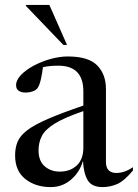

<svg xmlns="http://www.w3.org/2000/svg" viewBox="-20 -752 562 782"><path d="M521.5 -57.5Q484.5 -13.5 456 -1.8Q427.5 10 397.5 10Q354 10 337.2 -18Q320.5 -46 318 -97Q304.5 -50.5 269.2 -20.2Q234 10 186.5 10Q124.5 10 83 -23Q41.5 -56 41.5 -119Q41.5 -150.5 51.8 -175Q62 -199.5 90.8 -221.5Q119.5 -243.5 174.8 -267.5Q230 -291.5 319.5 -322V-380Q319.5 -484.5 217.5 -484.5Q183 -484.5 155 -478.5Q152 -452.5 146.2 -427.8Q140.5 -403 132 -392Q125.5 -384 112.2 -379.5Q99 -375 85 -375Q67 -375 56.2 -382.2Q45.5 -389.5 45.5 -405Q45.5 -426 65.5 -446.8Q85.5 -467.5 117.2 -484.5Q149 -501.5 185.8 -511.8Q222.5 -522 256 -522Q340.5 -522 376 -485.5Q411.5 -449 411.5 -389.5V-93Q411.5 -68.5 423 -58Q434.5 -47.5 453 -47.5Q487.5 -47.5 521.5 -71ZM137 -139.5Q137 -96.5 162 -74.8Q187 -53 223 -53Q266 -53 292.8 -78.2Q319.5 -103.5 319.5 -150.5V-299.5Q242.5 -273 203.2 -248.8Q164 -224.5 150.5 -198.2Q137 -172 137 -139.5ZM253 -569H238L85.5 -728V-732H181Z"/></svg>

Font: Newsreader 72pt
Style: Regular
Weight: 400
Designer: Hugues Gentile
Foundry: Production Type
Version: Version 1.003; ttfautohint (v1.8.3)